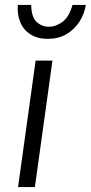

<svg xmlns="http://www.w3.org/2000/svg" viewBox="-20 -756 367 776"><path d="M53 0 124 -511H192L121 0ZM173 -599Q131 -599 102.5 -617.5Q74 -636 61.5 -667.5Q49 -699 52 -736H106Q107 -687 128 -667.5Q149 -648 177 -648Q206 -648 232.5 -667.5Q259 -687 273 -736H327Q321 -699 300.5 -667.5Q280 -636 248 -617.5Q216 -599 173 -599Z"/></svg>

Font: Chivo ExtraLight
Style: Italic
Weight: 250
Italic angle: -8.05°
Designer: Hector Gatti
Foundry: Omnibus-Type
Version: Version 2.002